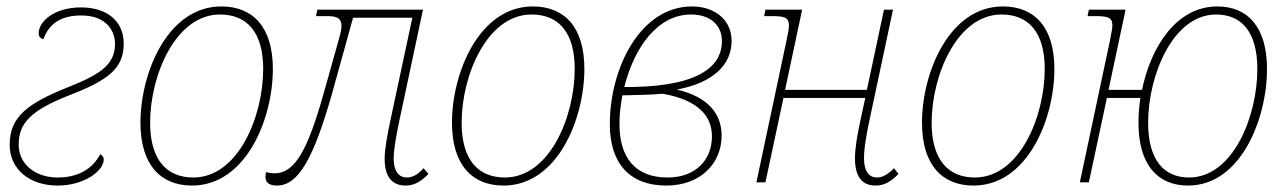

<svg xmlns="http://www.w3.org/2000/svg" viewBox="-20 -566 3996 596"><path d="M159 10C242 10 302 -36 302 -71C302 -80 295 -85 291 -87C267 -42 223 -15 159 -15C91 -15 38 -55 38 -117C38 -183 74 -223 197 -271C316 -317 364 -354 364 -430C364 -504 308 -543 232 -543C145 -543 100 -497 100 -463C100 -452 106 -446 115 -445C132 -491 167 -518 232 -518C314 -518 337 -466 337 -430C337 -364 289 -334 188 -294C69 -246 10 -205 10 -117C10 -41 71 10 159 10Z M576 10C743 10 827 -196 827 -352C827 -481 766 -546 667 -546C501 -546 416 -341 416 -185C416 -55 478 10 576 10ZM580 -15C499 -15 446 -68 446 -185C446 -332 525 -521 663 -521C745 -521 797 -468 797 -352C797 -204 719 -15 580 -15Z M840 10C907 10 954 -77 1010 -273L1076 -511H1260L1192 -193C1182 -146 1174 -103 1174 -73C1174 -15 1199 10 1239 10C1268 10 1288 -4 1310 -26L1295 -44C1277 -24 1261 -15 1242 -15C1219 -15 1202 -34 1202 -73C1202 -104 1211 -149 1220 -193L1293 -536H965L961 -516H993C1021 -516 1040 -513 1040 -485C1040 -475 1037 -463 1033 -448L985 -277C936 -104 897 -28 832 -28C824 -28 815 -29 806 -32C805 -27 804 -22 804 -17C804 0 815 10 840 10Z M1543 10C1710 10 1794 -196 1794 -352C1794 -481 1733 -546 1634 -546C1468 -546 1383 -341 1383 -185C1383 -55 1445 10 1543 10ZM1547 -15C1466 -15 1413 -68 1413 -185C1413 -332 1492 -521 1630 -521C1712 -521 1764 -468 1764 -352C1764 -204 1686 -15 1547 -15Z M2048 10C2156 10 2220 -60 2220 -145C2220 -211 2180 -265 2081 -288C2195 -309 2251 -366 2251 -439C2251 -506 2197 -546 2128 -546C1969 -546 1873 -357 1873 -180C1873 -61 1933 10 2048 10ZM2125 -521C2187 -521 2221 -486 2221 -438C2221 -370 2166 -300 1945 -296H1918C1949 -420 2022 -521 2125 -521ZM2052 -15C1952 -15 1903 -77 1903 -180C1903 -202 1904 -228 1912 -270C1964 -271 2004 -272 2037 -275C2152 -255 2190 -202 2190 -143C2190 -71 2141 -15 2052 -15Z M2698 10C2727 10 2747 -4 2769 -26L2755 -44C2736 -24 2719 -15 2702 -15C2678 -15 2662 -34 2662 -74C2662 -108 2670 -150 2679 -193L2752 -536H2724L2671 -287H2417L2470 -536H2356L2352 -516H2373C2414 -516 2429 -513 2429 -487C2429 -476 2425 -459 2421 -438L2328 0H2356L2412 -262H2666L2651 -193C2641 -146 2634 -107 2634 -74C2634 -15 2658 10 2698 10Z M3002 10C3169 10 3253 -196 3253 -352C3253 -481 3192 -546 3093 -546C2927 -546 2842 -341 2842 -185C2842 -55 2904 10 3002 10ZM3006 -15C2925 -15 2872 -68 2872 -185C2872 -332 2951 -521 3089 -521C3171 -521 3223 -468 3223 -352C3223 -204 3145 -15 3006 -15Z M3332 0H3360L3416 -262H3520C3516 -236 3514 -209 3514 -185C3514 -55 3573 10 3668 10C3831 10 3913 -196 3913 -352C3913 -481 3854 -546 3759 -546C3630 -546 3552 -418 3525 -287H3421L3474 -536H3360L3356 -516H3377C3418 -516 3433 -513 3433 -487C3433 -477 3429 -459 3425 -438ZM3671 -15C3594 -15 3544 -68 3544 -185C3544 -332 3621 -521 3755 -521C3833 -521 3883 -468 3883 -352C3883 -204 3807 -15 3671 -15Z"/></svg>

Font: Noto Serif SemiCondensed Thin
Style: Italic
Weight: 100
Width: 4
Italic angle: -12°
Designer: Monotype Design Team
Foundry: Monotype Imaging Inc.
Version: Version 2.013